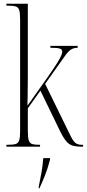

<svg xmlns="http://www.w3.org/2000/svg" viewBox="-20 -780 462 1021"><path d="M14 0V-10H21Q50 -10 64 -14.5Q78 -19 82.5 -35Q87 -51 87 -85V-675Q87 -710 82.5 -725.5Q78 -741 64 -745.5Q50 -750 21 -750H14V-760H128V-369Q128 -350 127.5 -323Q127 -296 127 -267.5Q127 -239 126 -218L233 -369Q265 -415 282 -442Q299 -469 305 -483Q311 -497 311 -505Q311 -517 298.5 -521.5Q286 -526 248 -526V-536H393V-526Q373 -526 357.5 -516.5Q342 -507 323 -479L220 -334L354 -60Q368 -31 380.5 -20.5Q393 -10 415 -10H422V0H416Q385 0 365 -6Q345 -12 328.5 -33.5Q312 -55 291 -100L195 -298L128 -204V-85Q128 -51 132.5 -35Q137 -19 150 -14.5Q163 -10 189 -10H193V0ZM186 213Q194 175 200.5 138Q207 101 210 61H246V69Q234 116 218.5 154.5Q203 193 190 221H186Z"/></svg>

Font: Noto Serif Display ExtraCondensed ExtraLight
Style: Regular
Weight: 200
Width: 2
Designer: Monotype Design Team
Foundry: Monotype Imaging Inc.
Version: Version 2.009